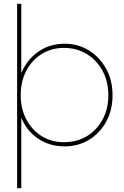

<svg xmlns="http://www.w3.org/2000/svg" viewBox="-20 -760 652 1010"><path d="M70 230V-740H92V-375Q120 -444 180 -487Q240 -530 321 -530Q390 -530 447 -495Q504 -460 538 -399Q572 -338 572 -259Q572 -181 539 -120.5Q506 -60 449 -25Q392 10 320 10Q240 10 179.5 -31.5Q119 -73 92 -141V230ZM316 -12Q385 -12 437.5 -44Q490 -76 520 -132Q550 -188 550 -259Q550 -331 519.5 -387.5Q489 -444 436 -476Q383 -508 316 -508Q251 -508 199.5 -476Q148 -444 118.5 -388Q89 -332 89 -260Q89 -187 119 -131Q149 -75 200 -43.5Q251 -12 316 -12Z"/></svg>

Font: Lexend Thin
Style: Regular
Weight: 100
Designer: Bonnie Shaver-Troup, Thomas Jockin
Foundry: Lexend
Version: Version 1.007; ttfautohint (v1.8.3)